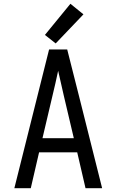

<svg xmlns="http://www.w3.org/2000/svg" viewBox="-20 -997 616 1017"><path d="M56 0H143L187 -190H389L433 0H521L398 -490L336 -735H240ZM205 -265 258 -490Q266 -523 273.5 -556Q281 -589 288 -622Q295 -589 303 -556Q311 -523 318 -490L371 -265ZM275 -767 422 -921 353 -977 218 -812Z"/></svg>

Font: Iosevka SS01 Extended
Style: Regular
Weight: 400
Width: 7
Monospace: yes
Designer: Belleve Invis
Foundry: Belleve Invis
Version: Version 3.4.7; ttfautohint (v1.8.3)